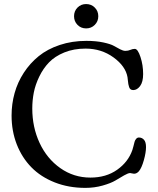

<svg xmlns="http://www.w3.org/2000/svg" viewBox="-20 -914 777 947"><path d="M362.3 -791.3Q345.2 -808.6 345.2 -834Q345.2 -859.4 362.3 -876.7Q379.4 -894 404.8 -894Q430.2 -894 447.5 -876.7Q464.8 -859.4 464.8 -834Q464.8 -808.6 447.5 -791.3Q430.2 -773.9 404.8 -773.9Q379.4 -773.9 362.3 -791.3ZM400.9 12.7Q318.4 12.7 249.8 -14.4Q181.2 -41.5 134.8 -88.9Q88.4 -136.2 62.7 -201.9Q37.1 -267.6 37.1 -344.2Q37.1 -401.4 52 -454.8Q66.9 -508.3 97.4 -555.2Q127.9 -602.1 170.9 -637Q213.9 -671.9 274.4 -692.1Q335 -712.4 405.8 -712.4Q453.6 -712.4 489.7 -704.6Q525.9 -696.8 541.7 -687.7Q557.6 -678.7 572.5 -670.9Q587.4 -663.1 598.1 -663.1Q612.3 -663.1 623 -668Q633.8 -672.9 645 -672.9Q659.7 -672.9 672.9 -632.8Q686 -592.8 686 -548.8Q686 -509.8 671.1 -489.7Q656.2 -469.7 637.2 -469.7Q629.4 -469.7 624.3 -473.4Q619.1 -477.1 616.7 -484.9Q614.3 -492.7 613 -499.3Q611.8 -505.9 610.8 -516.8Q609.9 -527.8 608.9 -533.2Q599.6 -587.4 539.8 -630.9Q480 -674.3 401.9 -674.3Q343.8 -674.3 297.1 -655.3Q250.5 -636.2 221.7 -606.2Q192.9 -576.2 173.6 -536.1Q154.3 -496.1 146.7 -457.3Q139.2 -418.5 139.2 -378.9Q139.2 -286.6 175.3 -209Q211.4 -131.3 277.6 -84.7Q343.8 -38.1 425.8 -38.1Q503.4 -38.1 557.9 -76.7Q612.3 -115.2 632.8 -173.8Q635.3 -180.2 638.4 -193.6Q641.6 -207 643.8 -214.8Q646 -222.7 651.6 -229.2Q657.2 -235.8 665 -235.8Q680.2 -235.8 690.2 -224.6Q700.2 -213.4 700.2 -188.5Q700.2 -162.1 689.5 -123.8Q678.7 -85.4 665 -69.3Q654.3 -57.1 641.1 -57.1Q636.7 -57.1 630.4 -58.8Q624 -60.5 622.1 -60.5Q612.3 -60.5 592.3 -49.1Q572.3 -37.6 549.6 -23.9Q526.9 -10.3 486.3 1.2Q445.8 12.7 400.9 12.7Z"/></svg>

Font: Cooper*
Style: Regular
Weight: 400
Designer: Owen Earl
Foundry: indestructible type*
Version: Version 0.001